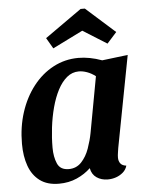

<svg xmlns="http://www.w3.org/2000/svg" viewBox="-54 -790 655 854"><g transform="rotate(-5 273.5 -363.0)"><path d="M175 20Q123 20 90 -4.5Q57 -29 41.5 -72Q26 -115 26 -171Q26 -246 47 -311Q68 -376 106.5 -425.5Q145 -475 197 -502.5Q249 -530 309 -530Q359 -530 414 -510L529 -524L451 -115Q450 -107 448 -95Q446 -83 446 -73Q446 -57 454 -46.5Q462 -36 480 -34Q475 -16 461 -4Q447 8 429.5 14Q412 20 393 20Q364 20 343 5.5Q322 -9 317 -37Q291 -12 255 4Q219 20 175 20ZM224 -41Q258 -41 280.5 -65Q303 -89 315.5 -124.5Q328 -160 334 -192L380 -442Q362 -456 342.5 -463Q323 -470 306 -470Q276 -470 252.5 -450.5Q229 -431 211.5 -397.5Q194 -364 182.5 -321Q171 -278 165.5 -232Q160 -186 160 -142Q160 -101 173 -71Q186 -41 224 -41ZM202 -582 174 -630 338 -746H357L487 -630L444 -582L337 -649Z"/></g></svg>

Font: Sansita Swashed Light Medium
Style: Regular
Weight: 500
Version: Version 1.003